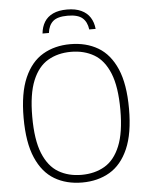

<svg xmlns="http://www.w3.org/2000/svg" viewBox="-62 -989 815 1048"><g transform="rotate(-5 346.0 -465.0)"><path d="M346 9Q259.5 9 194.8 -29.2Q130 -67.5 93.8 -151Q57.5 -234.5 57.5 -370Q57.5 -505.5 94 -589Q130.5 -672.5 195.5 -710.8Q260.5 -749 346 -749Q432.5 -749 497.5 -710.8Q562.5 -672.5 598.8 -589Q635 -505.5 635 -370Q635 -234.5 598.5 -151Q562 -67.5 497 -29.2Q432 9 346 9ZM346 -33Q418.5 -33 472.8 -64.8Q527 -96.5 557.2 -170Q587.5 -243.5 587.5 -368Q587.5 -494.5 557.2 -568.8Q527 -643 472.5 -675Q418 -707 346 -707Q274 -707 219.8 -675.2Q165.5 -643.5 135.2 -570Q105 -496.5 105 -372Q105 -245.5 135.2 -171.2Q165.5 -97 219.8 -65Q274 -33 346 -33ZM200.5 -820Q204 -856.5 220.5 -883.2Q237 -910 268 -924.5Q299 -939 345 -939Q391 -939 422.5 -924.2Q454 -909.5 471 -882.8Q488 -856 491.5 -820H456.5Q451 -862 425.8 -883.5Q400.5 -905 345 -905Q289.5 -905 265 -883.5Q240.5 -862 235.5 -820Z"/></g></svg>

Font: Encode Sans SC Condensed Thin ExtraLight
Style: Regular
Weight: 250
Version: Version 3.002